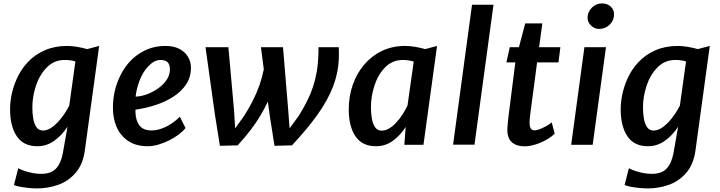

<svg xmlns="http://www.w3.org/2000/svg" viewBox="-20 -826 4106 1095"><path d="M191 248.5Q169 248.5 142 245.8Q115 243 92.2 238.5Q69.5 234 59.5 229.5L84 133.5Q97.5 141 119.2 148.5Q141 156 166 160.8Q191 165.5 214.5 165.5Q270.5 165.5 299 135.8Q327.5 106 338.5 47L365 -103.5Q335.5 -57 291.2 -24.5Q247 8 193 8Q114 8 75.8 -48.8Q37.5 -105.5 37.5 -202Q37.5 -288.5 74 -373Q98 -428.5 138.8 -471.8Q179.5 -515 236 -539.5Q292.5 -564 362.5 -564Q389 -564 420 -558.8Q451 -553.5 477 -546L545.5 -564L463.5 34.5Q458 73.5 444.8 105Q431.5 136.5 410.5 160.5Q369 208 311.5 228.2Q254 248.5 191 248.5ZM225 -81.5Q246 -81.5 267.2 -94.2Q288.5 -107 308.5 -128Q328.5 -149 345.5 -174Q362.5 -199 375 -224L410 -475.5Q396 -480 380.8 -482Q365.5 -484 348.5 -484Q289.5 -484 248 -442.5Q206.5 -401 185.5 -338.5Q164.5 -276 164.5 -213.5Q164.5 -176.5 170.2 -146.5Q176 -116.5 189 -99Q202 -81.5 225 -81.5Z M823 8Q755 8 710.5 -22.5Q665.5 -53.5 644.5 -103.2Q623.5 -153 624 -212.5Q624.5 -309 664.5 -391.5Q703 -472 770.8 -518Q838.5 -564 923.5 -564Q971.5 -564 1003.8 -546.8Q1036 -529.5 1052.5 -501.2Q1069 -473 1069 -440Q1069 -387 1042.2 -346Q1015.5 -305 970.2 -275.5Q925 -246 868.5 -227.5Q812 -209 752.5 -200.5Q752.5 -197 752.5 -193Q752.5 -189 752.5 -185Q754 -139.5 775.2 -110.8Q796.5 -82 844.5 -82Q871 -82 899.2 -91.8Q927.5 -101.5 955 -119.2Q982.5 -137 1005.5 -160.5L1038 -96Q1025 -78.5 1000.8 -60Q976.5 -41.5 945.8 -26Q915 -10.5 883 -1.2Q851 8 823 8ZM753.5 -275Q785.5 -276 819.5 -288.8Q853.5 -301.5 883 -322.8Q912.5 -344 930.8 -371.2Q949 -398.5 949 -429Q949 -458.5 935.8 -471.2Q922.5 -484 896 -484Q875.5 -484 857.8 -473.8Q840 -463.5 823 -445Q792 -411 774.8 -363.5Q757.5 -316 753.5 -275Z M1234 5.5 1205.5 -174 1152 -557H1282.5L1315 -195L1321 -94L1373.5 -167Q1400.5 -210 1422.2 -252.8Q1444 -295.5 1459.5 -339.5Q1475 -383.5 1484.5 -430.5L1468 -557H1594L1624 -195L1631.5 -94L1683.5 -165Q1710.5 -208.5 1730.5 -247.8Q1750.5 -287 1764.2 -328.2Q1778 -369.5 1787 -419Q1792.5 -453.5 1794.8 -492.2Q1797 -531 1796.5 -557H1912Q1912.5 -544.5 1912.8 -526.8Q1913 -509 1912.5 -493Q1909.5 -411.5 1880 -334Q1850.5 -256.5 1792.5 -174.5Q1734.5 -92.5 1645 3L1545.5 5.5L1519.5 -159L1507.5 -246.5Q1488.5 -206 1465.5 -167.2Q1442.5 -128.5 1411.2 -87.2Q1380 -46 1335.5 3Z M2124.5 8Q2045.5 8 2007.2 -48.8Q1969 -105.5 1969 -202Q1969 -277 1991.8 -342.2Q2014.5 -407.5 2057 -457.5Q2099.5 -507.5 2158.5 -535.8Q2217.5 -564 2291 -564Q2317 -564 2348.2 -558.8Q2379.5 -553.5 2405 -546L2472.5 -564L2395 0H2286L2293.5 -102Q2265 -56 2221.8 -24Q2178.5 8 2124.5 8ZM2156.5 -81Q2179 -81 2200 -93.8Q2221 -106.5 2240.2 -127.2Q2259.5 -148 2275.8 -173.5Q2292 -199 2304 -224L2339.5 -474.5Q2311.5 -484 2277 -484Q2218 -484 2177 -442.5Q2136 -401 2115.8 -338.8Q2095.5 -276.5 2095.5 -213.5Q2095.5 -179 2101 -148.5Q2106.5 -118 2119.8 -99.5Q2133 -81 2156.5 -81Z M2564 -1 2672 -799H2794.5L2686 -1Z M2971 8.5Q2926.5 8.5 2900 -14.2Q2873.5 -37 2873.5 -85Q2873.5 -91 2874.2 -102.8Q2875 -114.5 2876.5 -129.8Q2878 -145 2880 -162L2919 -470H2868L2887.5 -557H2939.5L2975.5 -692.5H3073L3054.5 -557H3176L3165 -470H3043Q3033 -392 3025.5 -336Q3018 -280 3012.8 -242Q3007.5 -204 3004.8 -180.8Q3002 -157.5 3001 -145.2Q3000 -133 3000 -127.5Q3000 -107.5 3006 -95Q3012 -82.5 3029 -82.5Q3040 -82.5 3058.5 -89.5Q3077 -96.5 3096 -107.2Q3115 -118 3126.5 -128L3143.5 -64.5Q3127.5 -47 3098.5 -30.2Q3069.5 -13.5 3035.5 -2.5Q3001.5 8.5 2971 8.5Z M3237.5 0 3313 -557H3436L3360 0ZM3396 -661Q3371 -661 3351 -680Q3331 -699 3331 -725Q3331 -757.5 3355.2 -782Q3379.5 -806.5 3413 -806.5Q3443 -806.5 3462.5 -788.8Q3482 -771 3482 -744Q3482 -710 3457.2 -685.5Q3432.5 -661 3396 -661Z M3673.5 248.5Q3651.5 248.5 3624.5 245.8Q3597.5 243 3574.8 238.5Q3552 234 3542 229.5L3566.5 133.5Q3580 141 3601.8 148.5Q3623.5 156 3648.5 160.8Q3673.5 165.5 3697 165.5Q3753 165.5 3781.5 135.8Q3810 106 3821 47L3847.5 -103.5Q3818 -57 3773.8 -24.5Q3729.5 8 3675.5 8Q3596.5 8 3558.2 -48.8Q3520 -105.5 3520 -202Q3520 -288.5 3556.5 -373Q3580.5 -428.5 3621.2 -471.8Q3662 -515 3718.5 -539.5Q3775 -564 3845 -564Q3871.5 -564 3902.5 -558.8Q3933.5 -553.5 3959.5 -546L4028 -564L3946 34.5Q3940.5 73.5 3927.2 105Q3914 136.5 3893 160.5Q3851.5 208 3794 228.2Q3736.5 248.5 3673.5 248.5ZM3707.5 -81.5Q3728.5 -81.5 3749.8 -94.2Q3771 -107 3791 -128Q3811 -149 3828 -174Q3845 -199 3857.5 -224L3892.5 -475.5Q3878.5 -480 3863.2 -482Q3848 -484 3831 -484Q3772 -484 3730.5 -442.5Q3689 -401 3668 -338.5Q3647 -276 3647 -213.5Q3647 -176.5 3652.8 -146.5Q3658.5 -116.5 3671.5 -99Q3684.5 -81.5 3707.5 -81.5Z"/></svg>

Font: Merriweather Sans Medium
Style: Italic
Weight: 500
Italic angle: -7.5°
Designer: Eben Sorkin
Foundry: Eben Sorkin
Version: Version 2.001